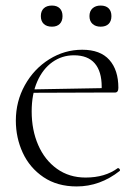

<svg xmlns="http://www.w3.org/2000/svg" viewBox="-20 -659 476 691"><path d="M37 -225Q37 -294 69.5 -352.5Q102 -411 157 -445.5Q212 -480 276 -480Q341 -480 373.5 -443.5Q406 -407 406 -343Q406 -326 394 -326H345Q346 -333 346 -347Q346 -402 321 -431Q296 -460 246 -460Q203 -460 168.5 -435.5Q134 -411 114 -365.5Q94 -320 94 -258Q94 -191 117.5 -137Q141 -83 185 -51.5Q229 -20 288 -20Q358 -20 404 -54H405Q408 -54 410.5 -50.5Q413 -47 411 -44Q340 12 256 12Q186 12 136.5 -21.5Q87 -55 62 -109Q37 -163 37 -225ZM80 -337 357 -342V-326L81 -325ZM127 -601Q127 -619 137.5 -629Q148 -639 167 -639Q185 -639 195 -629Q205 -619 205 -601Q205 -583 195 -573Q185 -563 167 -563Q148 -563 137.5 -573Q127 -583 127 -601ZM302 -601Q302 -619 313 -629Q324 -639 342 -639Q361 -639 371 -629Q381 -619 381 -601Q381 -583 371 -573Q361 -563 342 -563Q324 -563 313 -573Q302 -583 302 -601Z"/></svg>

Font: Cormorant Unicase Light
Style: Regular
Weight: 300
Designer: Christian Thalmann (Catharsis Fonts)
Foundry: Catharsis Fonts
Version: Version 4.000